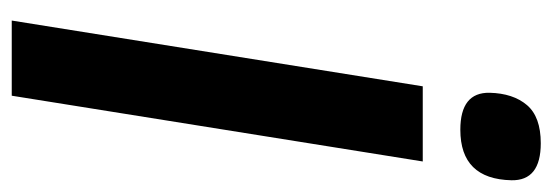

<svg xmlns="http://www.w3.org/2000/svg" viewBox="-327 -614 941 327"><g transform="rotate(90 143.5 -450.5)"><path d="M224 -901Q288 -901 287 -851Q285 -764 201 -764Q137 -764 138 -814Q139 -854 159 -877.5Q179 -901 224 -901ZM15 0 127 -700H255L143 0Z"/></g></svg>

Font: Georama SemiBold
Style: Italic
Weight: 600
Italic angle: -9°
Designer: Jean-Baptiste Levee
Foundry: Production Type
Version: Version 1.000